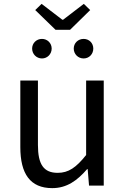

<svg xmlns="http://www.w3.org/2000/svg" viewBox="-20 -959 647 992"><path d="M250 13C325 13 379 -26 430 -85H433L440 0H516V-543H425V-158C373 -93 334 -66 278 -66C206 -66 176 -109 176 -210V-543H85V-199C85 -61 136 13 250 13ZM195 -939 162 -907 267 -805H342L446 -907L413 -939L306 -857H302ZM197 -657C225 -657 247 -680 247 -708C247 -736 225 -758 197 -758C168 -758 146 -736 146 -708C146 -680 168 -657 197 -657ZM412 -657C441 -657 462 -680 462 -708C462 -736 441 -758 412 -758C383 -758 361 -736 361 -708C361 -680 383 -657 412 -657Z"/></svg>

Font: Noto Sans JP Regular
Style: Regular
Weight: 400
Designer: Ryoko NISHIZUKA (kana & ideographs); Paul D. Hunt (Latin, Greek & Cyrillic); Wenlong ZHANG (bopomofo); Sandoll Communica
Foundry: Adobe Systems Incorporated
Version: Version 1.004;PS 1.004;hotconv 1.0.82;makeotf.lib2.5.63406